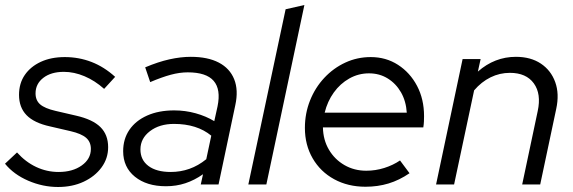

<svg xmlns="http://www.w3.org/2000/svg" viewBox="-33 -737 2291 767"><path d="M199 10Q138 10 80 -15Q22 -40 -13 -83L35 -128Q69 -90 111.5 -70Q154 -50 201 -50Q257 -50 293.5 -76Q330 -102 330 -142Q330 -170 311 -186.5Q292 -203 249 -213L167 -232Q103 -246 73 -277Q43 -308 43 -358Q43 -404 66 -437.5Q89 -471 130 -490Q171 -509 226 -509Q282 -509 332.5 -489.5Q383 -470 427 -430L383 -382Q346 -415 304.5 -432.5Q263 -450 222 -450Q171 -450 140 -426Q109 -402 109 -364Q109 -336 127.5 -320Q146 -304 189 -294L271 -275Q337 -260 368 -229.5Q399 -199 399 -149Q399 -104 372.5 -68Q346 -32 301 -11Q256 10 199 10Z M630 7Q553 7 506 -31Q459 -69 459 -133Q459 -182 484 -218.5Q509 -255 555 -275.5Q601 -296 663 -296Q707 -296 748.5 -284.5Q790 -273 823 -253L836 -312Q850 -380 820.5 -414Q791 -448 717 -448Q685 -448 649.5 -438.5Q614 -429 567 -409L547 -468Q599 -490 644 -500Q689 -510 729 -510Q797 -510 841 -487Q885 -464 902.5 -420.5Q920 -377 907 -317L840 0H769L778 -41Q744 -17 707.5 -5Q671 7 630 7ZM649 -50Q688 -50 723.5 -62.5Q759 -75 791 -101L811 -195Q754 -242 662 -242Q604 -242 566 -213Q528 -184 528 -140Q528 -98 560 -74Q592 -50 649 -50Z M959 0 1108 -700 1183 -717 1031 0Z M1427 9Q1357 9 1302 -21Q1247 -51 1216 -104.5Q1185 -158 1185 -226Q1185 -284 1205.5 -335.5Q1226 -387 1262.5 -426Q1299 -465 1346.5 -487Q1394 -509 1448 -509Q1509 -509 1557 -478Q1605 -447 1633 -394Q1661 -341 1661 -273Q1661 -263 1660.5 -251.5Q1660 -240 1658 -228H1257Q1258 -178 1281 -139Q1304 -100 1343 -77.5Q1382 -55 1430 -55Q1467 -55 1502 -66Q1537 -77 1565 -96L1603 -45Q1562 -17 1519 -4Q1476 9 1427 9ZM1264 -287H1592Q1589 -333 1569 -368Q1549 -403 1516 -423.5Q1483 -444 1441 -444Q1399 -444 1362.5 -423.5Q1326 -403 1300.5 -367.5Q1275 -332 1264 -287Z M1709 0 1815 -501H1887L1876 -451Q1943 -510 2028 -510Q2087 -510 2127.5 -483Q2168 -456 2185 -409Q2202 -362 2189 -302L2125 0H2053L2115 -293Q2130 -362 2099.5 -404Q2069 -446 2004 -446Q1963 -446 1926.5 -428Q1890 -410 1861 -376L1781 0Z"/></svg>

Font: Red Hat Display
Style: Italic
Weight: 300
Italic angle: -12°
Designer: Pentagram, MCKL
Foundry: Pentagram, MCKL
Version: Version 1.023